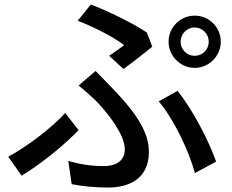

<svg xmlns="http://www.w3.org/2000/svg" viewBox="-20 -796 1040 860"><path d="M789 -609C789 -644 817 -673 852 -673C887 -673 915 -644 915 -609C915 -574 887 -546 852 -546C817 -546 789 -574 789 -609ZM735 -609C735 -545 788 -492 852 -492C916 -492 969 -545 969 -609C969 -674 916 -726 852 -726C788 -726 735 -674 735 -609ZM469 -546 533 -487C571 -514 637 -566 662 -587L638 -650C575 -693 466 -745 387 -776L328 -703C405 -674 493 -627 536 -594C522 -583 495 -563 469 -546ZM286 -75 301 29C348 38 403 44 464 44C549 44 647 11 647 -116C647 -208 584 -296 485 -399C460 -425 435 -451 408 -478L332 -413C362 -389 394 -360 418 -336C468 -282 539 -192 539 -127C539 -71 493 -52 445 -52C388 -52 339 -60 286 -75ZM853 -21 948 -72C917 -162 841 -309 775 -389L691 -342C759 -262 827 -118 853 -21ZM332 -213 272 -290C215 -226 101 -139 17 -94L77 -9C178 -71 275 -154 332 -213Z"/></svg>

Font: GenYoGothic2 TW M
Style: Regular
Weight: 500
Version: Version 2.100;PS 2.1;hotconv 16.6.51;makeotf.lib2.5.65220 DE